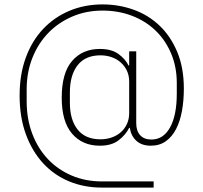

<svg xmlns="http://www.w3.org/2000/svg" viewBox="-20 -730 923 871"><path d="M677 121H442Q362 121 294 93Q226 65 176 11Q126 -43 97.5 -120.5Q69 -198 69 -297Q69 -392 97 -468.5Q125 -545 175.5 -598.5Q226 -652 295 -681Q364 -710 445 -710Q519 -710 586 -686Q653 -662 703.5 -614Q754 -566 784 -494.5Q814 -423 814 -328Q814 -274 805.5 -227Q797 -180 779 -145Q761 -110 732.5 -89.5Q704 -69 664 -69Q623 -69 598.5 -91.5Q574 -114 569 -150H566Q550 -118 518 -93.5Q486 -69 433 -69Q354 -69 307 -123.5Q260 -178 260 -287Q260 -399 307 -453.5Q354 -508 433 -508Q486 -508 517.5 -485Q549 -462 563 -433H566V-497H598V-171Q598 -136 616 -116.5Q634 -97 667 -97Q721 -97 751.5 -152Q782 -207 782 -306V-353Q782 -427 756 -488Q730 -549 685 -592Q640 -635 578.5 -658.5Q517 -682 445 -682Q371 -682 308 -655Q245 -628 199 -580.5Q153 -533 127 -467.5Q101 -402 101 -325V-271Q101 -190 126.5 -123Q152 -56 197.5 -8Q243 40 305.5 66.5Q368 93 442 93H677ZM436 -98Q463 -98 487 -106.5Q511 -115 528.5 -130.5Q546 -146 556 -168Q566 -190 566 -217V-360Q566 -387 556 -408.5Q546 -430 528.5 -446Q511 -462 487 -470.5Q463 -479 436 -479Q367 -479 332 -434Q297 -389 297 -311V-263Q297 -187 332 -142.5Q367 -98 436 -98Z"/></svg>

Font: IBM Plex Sans Arabic ExtraLight
Style: Regular
Weight: 200
Designer: Mike Abbink, Paul van der Laan, Pieter van Rosmalen, Wael Morcos, Khajak Apelian
Foundry: Bold Monday
Version: Version 1.1